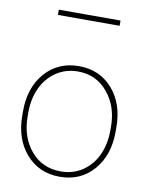

<svg xmlns="http://www.w3.org/2000/svg" viewBox="-82 -773 659 844"><g transform="rotate(10 247.5 -350.5)"><path d="M58.1 -246.1V-227.5Q58.1 -135.3 108.9 -74.5Q159.7 -13.7 243.2 -13.7Q297.9 -13.7 340.1 -42.2Q382.3 -70.8 404.5 -119.1Q426.8 -167.5 426.8 -227.5V-246.1Q426.8 -335.9 375.5 -397.7Q324.2 -459.5 242.2 -459.5Q187.5 -459.5 145 -430.4Q102.5 -401.4 80.3 -353Q58.1 -304.7 58.1 -246.1ZM34.2 -227.5V-246.1Q34.2 -351.6 92 -417.5Q149.9 -483.4 242.7 -483.4Q335.4 -483.4 393.1 -417.5Q450.7 -351.6 450.7 -246.1V-227.5Q450.7 -122.1 393.1 -55.9Q335.4 10.3 242.7 10.3Q149.9 10.3 92 -55.9Q34.2 -122.1 34.2 -227.5ZM387.2 -712.4V-689H111.8V-712.4Z"/></g></svg>

Font: Yantramanav Thin
Style: Regular
Weight: 250
Version: Version 1.001;PS 1.0;hotconv 1.0.72;makeotf.lib2.5.5900; ttf